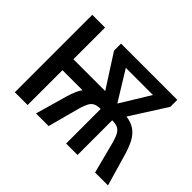

<svg xmlns="http://www.w3.org/2000/svg" viewBox="-114 -742 945 945"><g transform="rotate(45 358.5 -269.5)"><path d="M654.8 -539.1V-490.2L536.1 -304.2Q574.7 -298.8 598.6 -280.8Q622.6 -262.7 637.7 -232.9Q652.8 -203.1 664.6 -161.6L711.4 0H621.6L578.1 -167.5Q570.3 -195.8 561 -211.9Q551.8 -228 537.8 -234.6Q523.9 -241.2 499.5 -241.2V0H419.9V-240.7Q395.5 -240.7 381.6 -233.4Q367.7 -226.1 359.4 -210.2Q351.1 -194.3 343.3 -168L298.3 0H210.4L257.3 -165Q265.1 -190.9 273.4 -210.4Q281.7 -230 291.5 -242.7H151.9V0H63V-539.1H151.9V-318.8H373.5L263.2 -490.2V-539.1ZM553.2 -471.2H364.3L459 -317.4Z"/></g></svg>

Font: Open Sans Condensed Medium
Style: Regular
Weight: 500
Width: 3
Designer: Monotype Design Team
Foundry: Monotype Imaging Inc.
Version: Version 3.000